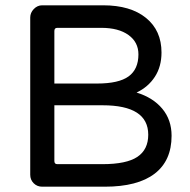

<svg xmlns="http://www.w3.org/2000/svg" viewBox="-20 -703 717 724"><path d="M94 -44V-637Q94 -655 107.5 -669Q121 -683 139 -683H369Q472 -683 530.5 -635.5Q589 -588 589 -505Q589 -452 564 -413.5Q539 -375 495 -354Q557 -335 592 -293Q627 -251 627 -191Q627 -97 563 -48Q499 1 375 1H139Q120 1 107 -12Q94 -25 94 -44ZM196 -84H366Q457 -84 498 -111.5Q539 -139 539 -195Q539 -306 367 -306H185V-96Q185 -84 196 -84ZM346 -388Q428 -388 465 -415Q502 -442 502 -498Q502 -544 464.5 -571Q427 -598 362 -598H196Q185 -598 185 -586V-388Z"/></svg>

Font: 寒蝉全圆体
Style: Regular
Weight: 400
Designer: Warren2060
      Designed by Motoya company      

      [Varela Round]
      Joe Prince(Latin component); Avraham Cornf
Foundry: ChillType
Version: Version 3.200